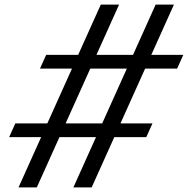

<svg xmlns="http://www.w3.org/2000/svg" viewBox="-20 -820 842 840"><path d="M782 -580 755 -520H615L507 -280H647L620 -220H480L381 0H301L400 -220H240L141 0H61L160 -220H20L47 -280H187L295 -520H155L182 -580H322L421 -800H501L402 -580H562L661 -800H741L642 -580ZM535 -520H375L267 -280H427Z"/></svg>

Font: Gauge
Style: Regular
Weight: 400
Designer: Daniel Pimley
Foundry: Daniel Pimley
Version: Version 2.0